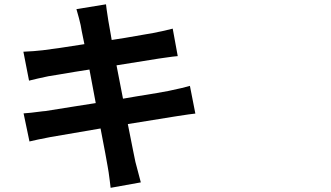

<svg xmlns="http://www.w3.org/2000/svg" viewBox="-20 -814 1540 894"><path d="M495.1 60.5Q494.1 49.8 491.2 28.3Q485.4 -18.6 481.4 -38.1Q475.6 -74.2 448.2 -215.8Q273.4 -186.5 214.8 -175.8Q148.4 -163.1 117.2 -155.3L89.8 -286.1Q113.3 -287.1 179.7 -295.9Q187.5 -296.9 191.4 -296.9Q220.7 -301.8 326.2 -318.4Q391.6 -328.1 425.8 -334L396.5 -490.2Q337.9 -481.4 247.1 -465.8Q214.8 -460.9 205.1 -459Q153.3 -448.2 115.2 -438.5L88.9 -573.2Q138.7 -575.2 179.7 -580.1Q245.1 -587.9 373 -608.4Q368.2 -632.8 360.4 -669.9Q356.4 -690.4 355.5 -697.3Q349.6 -724.6 335.9 -771.5L473.6 -793.9Q474.6 -787.1 476.6 -769.5Q481.4 -733.4 484.4 -717.8Q486.3 -707 496.1 -651.4Q499 -635.7 500 -627.9Q521.5 -631.8 562.5 -637.7Q666 -655.3 692.4 -660.2Q752.9 -671.9 784.2 -680.7L807.6 -552.7Q792 -551.8 745.1 -544.9Q726.6 -542 717.8 -541L522.5 -509.8L552.7 -354.5Q574.2 -358.4 615.2 -365.2Q731.4 -383.8 764.6 -390.6Q835 -405.3 864.3 -414.1L889.6 -285.2Q868.2 -283.2 805.7 -273.4Q793 -271.5 787.1 -270.5Q725.6 -260.7 575.2 -236.3Q585 -188.5 599.6 -113.3Q608.4 -73.2 610.4 -60.5Q618.2 -28.3 635.7 35.2Z"/></svg>

Font: Bpmf GenYo Gothic B
Style: B
Weight: 700
Foundry: But Ko
Version: Version 1.320